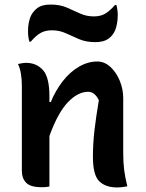

<svg xmlns="http://www.w3.org/2000/svg" viewBox="-20 -818 640 843"><path d="M197 1Q187 3 179 3.5Q171 4 163 4Q114 4 95 -15.5Q76 -35 76 -68V-441Q76 -469 72 -493.5Q68 -518 59 -537Q68 -539 77 -540.5Q86 -542 95 -542Q140 -542 168.5 -510.5Q197 -479 197 -395V-370H203Q224 -421 255.5 -461.5Q287 -502 326.5 -525Q366 -548 407 -548Q439 -548 465 -524Q491 -500 506 -463Q521 -426 521 -388V-149Q521 -105 525 -73Q529 -41 539 0Q528 2 517 3.5Q506 5 494 5Q443 5 415.5 -22.5Q388 -50 388 -129Q388 -189 395 -248Q402 -307 414 -378Q396 -415 367 -415Q322 -415 278 -369Q234 -323 197 -221ZM392 -746Q421 -746 441 -757.5Q461 -769 485 -796H491Q494 -786 495.5 -774Q497 -762 497 -752Q497 -730 493.5 -713Q490 -696 486 -686Q476 -662 455.5 -647.5Q435 -633 398 -633Q358 -633 327.5 -646Q297 -659 269 -672Q241 -685 208 -685Q180 -685 159.5 -674Q139 -663 115 -635H109Q103 -656 103 -680Q103 -703 106.5 -719Q110 -735 114 -745Q125 -769 145 -783.5Q165 -798 202 -798Q243 -798 273 -785Q303 -772 331 -759Q359 -746 392 -746Z"/></svg>

Font: Recursive Sn Csl St SmB
Style: Regular
Weight: 600
Version: Version 1.079;hotconv 1.0.112;makeotfexe 2.5.65598; ttfautoh